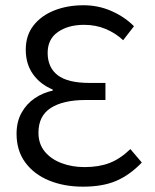

<svg xmlns="http://www.w3.org/2000/svg" viewBox="-20 -688 583 720"><path d="M291.2 12Q220.3 12 164.1 -11.1Q107.8 -34.1 75 -78.5Q42.1 -122.9 42.1 -186.4Q42.1 -231.6 60.8 -265.1Q79.4 -298.6 110 -319.4Q140.6 -340.2 177.8 -348.3V-352.3Q131.6 -371.2 104.1 -409.3Q76.6 -447.4 76.6 -501.9Q76.6 -555.4 105.7 -592.5Q134.8 -629.6 183.9 -649Q233 -668.3 293.2 -668.3Q349.5 -668.3 399 -646.2Q448.4 -624.2 482.4 -589.6L441.8 -537.2Q413.3 -563.9 376.2 -579.4Q339 -594.9 295.4 -594.9Q236.1 -594.9 197.4 -568.1Q158.7 -541.4 158.7 -489.8Q158.7 -435 196.3 -406Q234 -377 316 -377H375.4V-313H301.1Q217.2 -313 170.7 -283.3Q124.2 -253.6 124.2 -190.3Q124.2 -149 147.3 -120.3Q170.5 -91.7 209.9 -76.6Q249.4 -61.4 297 -61.4Q350.6 -61.4 390.3 -76.6Q430.1 -91.7 469 -128.9L511.8 -78.5Q466.9 -31.7 416.2 -9.9Q365.5 12 291.2 12Z"/></svg>

Font: Source Sans 3
Style: Regular
Weight: 200
Designer: Paul D. Hunt
Foundry: Adobe
Version: Version 3.046;hotconv 1.0.118;makeotfexe 2.5.65603